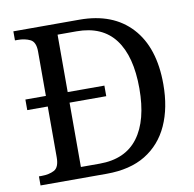

<svg xmlns="http://www.w3.org/2000/svg" viewBox="-80 -795 886 876"><g transform="rotate(-10 363.5 -357.0)"><path d="M38 0V-42H51Q85 -42 109 -54.5Q133 -67 133 -114V-349H38V-398H133V-604Q133 -648 108.5 -660Q84 -672 51 -672H38V-714H344Q499 -714 584.5 -621Q670 -528 670 -358Q670 -249 633.5 -168.5Q597 -88 525 -44Q453 0 344 0ZM321 -51Q440 -51 499.5 -130.5Q559 -210 559 -358Q559 -507 500 -585.5Q441 -664 322 -664H234V-398H404V-349H234V-51Z"/></g></svg>

Font: NotoSerif-Regular
Style: Regular
Weight: 400
Designer: Monotype Design Team
Foundry: Monotype Imaging Inc.
Version: Version 2.007; ttfautohint (v1.8) -l 8 -r 50 -G 200 -x 14 -D